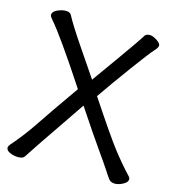

<svg xmlns="http://www.w3.org/2000/svg" viewBox="-109 -804 818 912"><g transform="rotate(15 300.0 -347.5)"><path d="M539.1 19Q519 19 509 6.1Q499 -6.8 482.9 -32Q466.8 -57.1 424.8 -116.5Q382.8 -175.8 299.8 -300.8Q167 -106.9 140.9 -67.4Q114.7 -27.8 107.9 -17.3Q101.1 -6.8 93.5 4.6Q85.9 16.1 63 16.1Q42 16.1 22.5 7.6Q2.9 -1 2.9 -15.1Q2.9 -20 8.8 -28.8Q64.9 -92.8 110.8 -161.9Q156.7 -231 253.9 -369.1Q107.9 -591.8 48.8 -659.2Q39.1 -669.9 39.1 -676.8Q39.1 -693.8 61.5 -703.9Q84 -713.9 102.1 -713.9Q122.1 -713.9 128.9 -703.1Q153.8 -655.8 215.8 -564.9Q277.8 -474.1 307.1 -430.2Q363.8 -508.8 400.4 -560.8Q437 -612.8 456.1 -639.9Q475.1 -667 482.9 -679.2L495.1 -698.2Q502 -706.1 518.1 -706.1Q532.7 -706.1 552.7 -693.1Q572.8 -680.2 572.8 -668.9Q572.8 -658.2 555.9 -640.6Q539.1 -623 469 -527.6Q398.9 -432.1 350.1 -360.8Q460.9 -193.8 503.9 -137.9Q546.9 -82 593.8 -32.2Q600.1 -25.9 600.1 -19Q600.1 -3.9 578.6 7.6Q557.1 19 539.1 19Z"/></g></svg>

Font: LXGW WenKai GB Screen
Style: Regular
Weight: 400
Designer: LXGW / Fontworks Inc.
Foundry: LXGW / Fontworks Inc.
Version: Version 1.321;February 19, 2024;FontCreator 14.0.0.2901 64-b